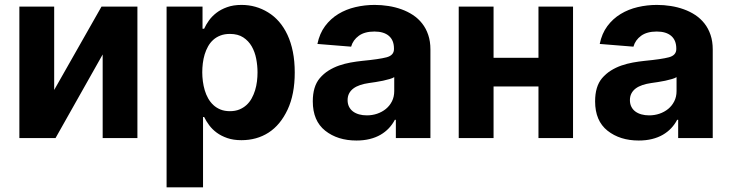

<svg xmlns="http://www.w3.org/2000/svg" viewBox="-20 -573 3036 797"><path d="M204.9 -545.5V-199.6L401.3 -545.5H550.4V0H406.2V-346.9L210.6 0H60.4V-545.5Z M671.5 -545.5H820.7V-453.8H827.4Q834.9 -470.5 847.3 -487.9Q859.7 -505.3 878.4 -519.7Q897 -534.1 922.8 -543.3Q948.5 -552.6 982.6 -552.6Q1042.3 -552.6 1092.7 -521.7Q1117.9 -506.4 1138.3 -483Q1158.7 -459.5 1173.3 -428.3Q1187.9 -397 1195.7 -358Q1203.5 -318.9 1203.5 -272Q1203.5 -181.5 1174 -118.3Q1143.8 -54 1094.8 -22.5Q1045.8 8.9 982.2 8.9Q948.9 8.9 923.7 0.2Q898.4 -8.5 879.8 -22.2Q861.2 -35.9 848.4 -53.1Q835.6 -70.3 827.4 -87.4H822.8V204.5H671.5ZM934.3 -111.5Q956.3 -111.5 973.4 -118.4Q990.4 -125.4 1003.2 -137.1Q1016 -148.8 1024.7 -164.6Q1033.4 -180.4 1038.9 -198.3Q1044.4 -216.3 1046.7 -235.3Q1049 -254.3 1049 -272.7Q1049 -300.8 1043.5 -329.2Q1038 -357.6 1024.9 -380.5Q1011.7 -403.4 989.7 -417.8Q967.7 -432.2 934.3 -432.2Q912.3 -432.2 895.1 -425.6Q877.8 -419 865.1 -407.5Q852.3 -396 843.6 -380.3Q834.9 -364.7 829.5 -346.9Q824.2 -329.2 821.9 -310.2Q819.6 -291.2 819.6 -272.7Q819.6 -254.6 822.1 -235.4Q824.6 -216.3 829.9 -198.3Q835.2 -180.4 844.1 -164.6Q853 -148.8 865.6 -137.1Q878.2 -125.4 895.2 -118.4Q912.3 -111.5 934.3 -111.5Z M1307.2 -248.2Q1323.5 -267.4 1344.1 -280.2Q1364.7 -293 1387.6 -301Q1410.5 -308.9 1435 -313.4Q1459.5 -317.8 1483.3 -320.3Q1554.3 -327.1 1584.9 -335.2Q1615.4 -343.4 1615.4 -369.3V-371.4Q1615.4 -405.9 1594.3 -424Q1573.2 -442.1 1534.4 -442.1Q1493.6 -442.1 1469.5 -424.5Q1445.3 -407 1437.5 -379.3L1297.6 -390.6Q1306.5 -433.9 1329.4 -464.7Q1352.3 -495.4 1384.4 -514.9Q1416.5 -534.4 1455.4 -543.5Q1494.3 -552.6 1535.2 -552.6Q1564.3 -552.6 1592.5 -548.1Q1620.7 -543.7 1646.5 -534.4Q1672.2 -525.2 1694.2 -510.7Q1716.3 -496.1 1732.4 -475.5Q1748.6 -454.9 1757.6 -428.1Q1766.7 -401.3 1766.7 -367.9V0H1623.2V-75.6H1619Q1609 -56.5 1594.1 -40.7Q1579.2 -24.9 1559.5 -13.5Q1539.8 -2.1 1514.7 4.1Q1489.7 10.3 1459.5 10.3Q1381.4 10.3 1329.9 -30.5Q1278.4 -71.4 1278.4 -152.3Q1278.4 -214.1 1307.2 -248.2ZM1422.9 -157.3Q1422.9 -142 1428.8 -130.1Q1434.7 -118.3 1445.3 -110.3Q1456 -102.3 1470.7 -98.2Q1485.4 -94.1 1502.8 -94.1Q1525.2 -94.1 1545.6 -101Q1566.1 -108 1581.9 -120.9Q1597.7 -133.9 1607.1 -152.5Q1616.5 -171.2 1616.5 -195V-252.8Q1610.1 -248.6 1597.3 -244.9Q1584.5 -241.1 1569.6 -237.9Q1554.7 -234.7 1539.2 -232.4Q1523.8 -230.1 1511.4 -228.3Q1491.5 -225.5 1475.1 -220Q1458.8 -214.5 1447.3 -206Q1435.7 -197.4 1429.3 -185.4Q1422.9 -173.3 1422.9 -157.3Z M2028.8 -545.5V-333.1H2215.2V-545.5H2358.7V0H2215.2V-214.1H2028.8V0H1884.2V-545.5Z M2479 -248.2Q2495.4 -267.4 2516 -280.2Q2536.6 -293 2559.5 -301Q2582.4 -308.9 2606.9 -313.4Q2631.4 -317.8 2655.2 -320.3Q2726.2 -327.1 2756.7 -335.2Q2787.3 -343.4 2787.3 -369.3V-371.4Q2787.3 -405.9 2766.2 -424Q2745 -442.1 2706.3 -442.1Q2665.5 -442.1 2641.3 -424.5Q2617.2 -407 2609.4 -379.3L2469.5 -390.6Q2478.3 -433.9 2501.2 -464.7Q2524.1 -495.4 2556.3 -514.9Q2588.4 -534.4 2627.3 -543.5Q2666.2 -552.6 2707 -552.6Q2736.2 -552.6 2764.4 -548.1Q2792.6 -543.7 2818.4 -534.4Q2844.1 -525.2 2866.1 -510.7Q2888.1 -496.1 2904.3 -475.5Q2920.5 -454.9 2929.5 -428.1Q2938.6 -401.3 2938.6 -367.9V0H2795.1V-75.6H2790.8Q2780.9 -56.5 2766 -40.7Q2751.1 -24.9 2731.4 -13.5Q2711.6 -2.1 2686.6 4.1Q2661.6 10.3 2631.4 10.3Q2553.3 10.3 2501.8 -30.5Q2450.3 -71.4 2450.3 -152.3Q2450.3 -214.1 2479 -248.2ZM2594.8 -157.3Q2594.8 -142 2600.7 -130.1Q2606.5 -118.3 2617.2 -110.3Q2627.8 -102.3 2642.6 -98.2Q2657.3 -94.1 2674.7 -94.1Q2697.1 -94.1 2717.5 -101Q2737.9 -108 2753.7 -120.9Q2769.5 -133.9 2778.9 -152.5Q2788.4 -171.2 2788.4 -195V-252.8Q2782 -248.6 2769.2 -244.9Q2756.4 -241.1 2741.5 -237.9Q2726.6 -234.7 2711.1 -232.4Q2695.7 -230.1 2683.2 -228.3Q2663.4 -225.5 2647 -220Q2630.7 -214.5 2619.1 -206Q2607.6 -197.4 2601.2 -185.4Q2594.8 -173.3 2594.8 -157.3Z"/></svg>

Font: Inter P
Style: Bold
Weight: 700
Designer: Rasmus Andersson
Foundry: rsms
Version: Version 3.018;git-588b23468